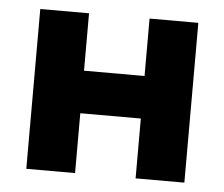

<svg xmlns="http://www.w3.org/2000/svg" viewBox="-41 -507 646 553"><g transform="rotate(5 282.5 -231.0)"><path d="M370 -173H195V0H54V-462H195V-296H370V-462H511V0H370Z"/></g></svg>

Font: Tilda Sans Extra Bold
Style: Regular
Weight: 800
Designer: ParaType Ltd
Foundry: ParaType Ltd
Version: Version 1.009